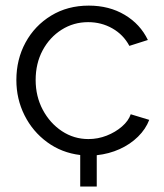

<svg xmlns="http://www.w3.org/2000/svg" viewBox="-20 -550 589 691"><path d="M268.7 121.2V7.9Q201.9 -0.1 149.8 -38.3Q97.6 -76.5 68.3 -135Q38.9 -193.5 38.9 -262Q38.9 -336.3 71.9 -397Q104.9 -457.7 164.1 -493.8Q223.2 -529.8 299.5 -529.8Q373 -529.8 428.9 -496.5Q484.8 -463.2 512.2 -406.1L445.6 -384.9Q424.1 -425.2 384.6 -447.7Q345.1 -470.3 297.2 -470.3Q244.8 -470.3 201.8 -443.1Q158.8 -415.9 133.5 -368.9Q108.3 -321.8 108.3 -262Q108.3 -203.2 134 -154.8Q159.8 -106.5 202.9 -78Q246.1 -49.5 298.2 -49.5Q332.2 -49.5 363.8 -61.8Q395.4 -74.2 418.9 -94.6Q442.5 -115 450.5 -138.8L517.1 -118.6Q504.6 -85.6 476.7 -58.1Q448.8 -30.6 410.7 -13.4Q372.6 3.8 328.2 8.6V121.2Z"/></svg>

Font: Raleway Thin
Style: Regular
Weight: 100
Designer: Matt McInerney, Pablo Impallari, Rodrigo Fuenzalida
Foundry: Matt McInerney, Pablo Impallari, Rodrigo Fuenzalida
Version: Version 4.026